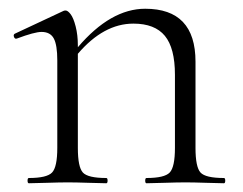

<svg xmlns="http://www.w3.org/2000/svg" viewBox="-20 -419 555 439"><path d="M492 -12Q495 -12 495 -6Q495 0 492 0Q482 0 452 -1Q422 -2 404 -2Q386 -2 355.5 -1Q325 0 315 0Q312 0 312 -6Q312 -12 315 -12Q356 -12 368 -24.5Q380 -37 380 -81V-248Q380 -309 357 -337Q334 -365 285 -365Q217 -365 158 -296V-81Q158 -37 169.5 -24.5Q181 -12 223 -12Q226 -12 226 -6Q226 0 223 0Q213 0 183 -1Q153 -2 135 -2Q117 -2 86.5 -1Q56 0 46 0Q43 0 43 -6Q43 -12 46 -12Q87 -12 99 -24.5Q111 -37 111 -81V-281Q111 -316 103 -331Q95 -346 75 -346Q59 -346 19 -331Q14 -329 12 -334.5Q10 -340 14 -342L125 -394Q127 -395 130 -395Q135 -395 141.5 -386.5Q148 -378 153 -358.5Q158 -339 158 -315V-311Q233 -399 312 -399Q427 -399 427 -278V-81Q427 -37 438.5 -24.5Q450 -12 492 -12Z"/></svg>

Font: t
Style: Regular
Weight: 300
Designer: Christian Thalmann (Catharsis Fonts)
Version: Version 1.000;PS 002.000;hotconv 1.0.88;makeotf.lib2.5.64775